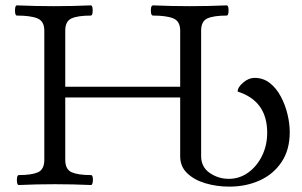

<svg xmlns="http://www.w3.org/2000/svg" viewBox="-20 -686 1126 715"><path d="M834 9Q787 9 745 -3.5Q703 -16 677 -41Q651 -66 651 -104V-323H223V-91Q223 -55 247 -44.5Q271 -34 319 -34Q324 -34 325.5 -24.5Q327 -15 325 -6Q323 3 319 3Q251 0 184 0Q116 0 50 3Q45 3 43.5 -6Q42 -15 43.5 -24.5Q45 -34 50 -34Q98 -34 121.5 -44.5Q145 -55 145 -91V-572Q145 -607 119.5 -617.5Q94 -628 43 -628Q38 -628 36.5 -637.5Q35 -647 36.5 -656.5Q38 -666 43 -666Q112 -663 181 -663Q250 -663 318 -666Q323 -666 324.5 -656.5Q326 -647 324.5 -637.5Q323 -628 318 -628Q270 -628 246.5 -617.5Q223 -607 223 -572V-363H651V-572Q651 -607 625.5 -617.5Q600 -628 550 -628Q544 -628 542.5 -637.5Q541 -647 542.5 -656.5Q544 -666 550 -666Q618 -663 687 -663Q756 -663 824 -666Q829 -666 830.5 -656.5Q832 -647 830.5 -637.5Q829 -628 824 -628Q776 -628 752.5 -617.5Q729 -607 729 -572V-105Q729 -64 761 -42Q793 -20 832 -20Q872 -20 904.5 -43.5Q937 -67 956 -106Q975 -145 975 -192Q975 -310 865 -345Q865 -361 885.5 -378.5Q906 -396 928 -396Q960 -396 984.5 -377Q1009 -358 1025.5 -327Q1042 -296 1050.5 -261Q1059 -226 1059 -194Q1059 -128 1028.5 -82.5Q998 -37 947 -14Q896 9 834 9Z"/></svg>

Font: Junicode SmExp
Style: Regular
Weight: 400
Width: 6
Designer: Peter S. Baker
Version: Version 2.205; ttfautohint (v1.8.4)